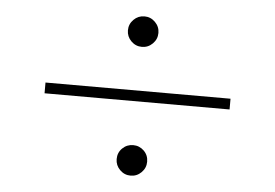

<svg xmlns="http://www.w3.org/2000/svg" viewBox="-48 -755 1095 765"><g transform="rotate(5 500.0 -372.5)"><path d="M500 -691Q525 -691 543 -673Q561 -655 561 -630Q561 -605 543 -587Q525 -569 500 -569Q475 -569 457 -587Q439 -605 439 -630Q439 -655 457 -673Q475 -691 500 -691ZM870 -394V-351H130V-394ZM500 -176Q525 -176 543 -158.5Q561 -141 561 -115Q561 -90 543 -72Q525 -54 500 -54Q475 -54 457 -72Q439 -90 439 -115Q439 -141 457 -158.5Q475 -176 500 -176Z"/></g></svg>

Font: Noto Sans KR ExtraLight
Style: Regular
Weight: 250
Designer: Ryoko NISHIZUKA  (kana, bopomofo & ideographs); Paul D. Hunt (Latin, Greek & Cyrillic); Sandoll Communications , Soo-you
Foundry: Adobe
Version: Version 2.004-H2;hotconv 1.0.118;makeotfexe 2.5.65603